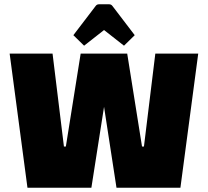

<svg xmlns="http://www.w3.org/2000/svg" viewBox="-20 -875 969 895"><path d="M25 0ZM904 -625 821 0H523L465 -377L406 0H108L25 -625H225L278 -192H287L356 -625H573L642 -192H651L704 -625ZM322 -711 425 -846Q431 -855 441 -855H489Q499 -855 505 -846L608 -711L558 -662L465 -735L372 -662Z"/></svg>

Font: Changa Black
Style: Regular
Weight: 900
Designer: Eduardo Rodriguez Tunni
Foundry: Eduardo Rodriguez Tunni
Version: Version 2.001; ttfautohint (v1.5.10-5e6f)